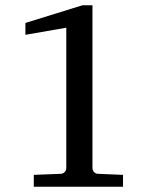

<svg xmlns="http://www.w3.org/2000/svg" viewBox="-20 -707 603 727"><path d="M445.8 0H107.9V-44.9L209 -48.8Q218.3 -48.8 224.6 -55.4Q231 -62 231 -70.8V-602.1L76.2 -575.2V-620.1L292 -687H330.1V-70.8Q330.1 -62 336.4 -55.4Q342.8 -48.8 352.1 -48.8L445.8 -44.9Z"/></svg>

Font: Eeyek
Style: Regular
Weight: 400
Designer: Pravabati Chingangbam and Tabish
Foundry: SIL International
Version: Version 2.000